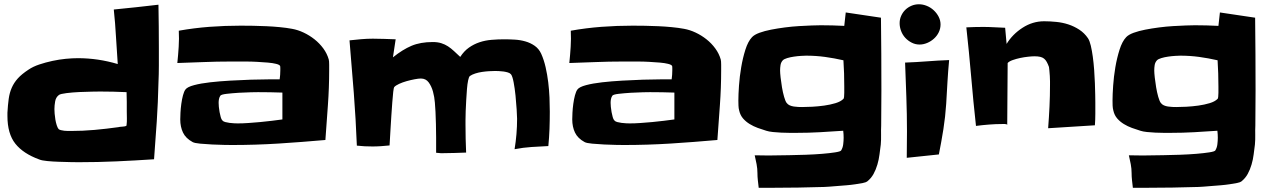

<svg xmlns="http://www.w3.org/2000/svg" viewBox="-20 -767 5926 894"><path d="M719.7 -543Q719.7 -502 719.7 -461.9Q719.7 -421.9 717.8 -380.9Q715.8 -291 710 -202.6Q704.1 -114.3 697.3 -25.4Q608.4 -19.5 521.5 -15.6Q434.6 -11.7 345.7 -11.7Q334 -11.7 308.6 -12.2Q283.2 -12.7 254.4 -13.7Q225.6 -14.6 200.2 -17.1Q174.8 -19.5 163.1 -24.4Q87.9 -51.8 51.3 -98.1Q14.6 -144.5 14.6 -226.6V-242.2Q16.6 -278.3 20.5 -306.6Q24.4 -335 34.7 -358.4Q44.9 -381.8 63 -401.9Q81.1 -421.9 112.3 -442.4Q133.8 -457 163.1 -466.8Q192.4 -476.6 224.1 -483.4Q255.9 -490.2 286.6 -493.2Q317.4 -496.1 342.8 -496.1Q389.6 -496.1 436 -489.3Q482.4 -482.4 528.3 -468.8Q523.4 -533.2 520 -596.2Q516.6 -659.2 509.8 -722.7Q562.5 -727.5 614.3 -733.4Q666 -739.3 717.8 -745.1Q718.8 -694.3 719.2 -644Q719.7 -593.8 719.7 -543ZM570.3 -248Q570.3 -270.5 570.3 -293Q570.3 -315.4 569.3 -337.9Q507.8 -340.8 446.3 -340.8Q437.5 -340.8 409.2 -340.3Q380.9 -339.8 349.1 -338.4Q317.4 -336.9 290 -333.5Q262.7 -330.1 254.9 -325.2Q240.2 -314.5 236.8 -294.9Q233.4 -275.4 233.4 -258.8Q233.4 -251 234.4 -237.8Q235.4 -224.6 237.8 -210.4Q240.2 -196.3 244.1 -184.1Q248 -171.9 252.9 -166Q255.9 -163.1 263.2 -161.1Q270.5 -159.2 279.3 -158.2Q288.1 -157.2 296.4 -157.2Q304.7 -157.2 309.6 -157.2Q365.2 -157.2 419.9 -162.1Q474.6 -167 530.3 -174.8Q538.1 -176.8 548.8 -177.2Q559.6 -177.7 568.4 -180.7V-182.6Q568.4 -183.6 569.3 -184.6Q571.3 -200.2 570.8 -215.8Q570.3 -231.4 570.3 -248Z M1512.7 -440.4Q1512.7 -358.4 1506.8 -277.3Q1501 -196.3 1495.1 -115.2Q1385.7 -105.5 1277.3 -98.6Q1168.9 -91.8 1059.6 -91.8Q1049.8 -91.8 1023.4 -92.3Q997.1 -92.8 967.8 -94.2Q938.5 -95.7 912.1 -98.1Q885.7 -100.6 877 -105.5Q844.7 -123 832 -149.9Q819.3 -176.8 819.3 -210.9Q819.3 -222.7 820.3 -242.2Q821.3 -261.7 824.2 -283.2Q827.1 -304.7 832 -323.2Q836.9 -341.8 843.8 -350.6Q852.5 -362.3 883.8 -370.6Q915 -378.9 958.5 -383.8Q1002 -388.7 1052.2 -391.6Q1102.5 -394.5 1148.4 -396Q1194.3 -397.5 1230.5 -397.5Q1266.6 -397.5 1282.2 -397.5Q1285.2 -418.9 1285.2 -439.5Q1285.2 -441.4 1285.2 -449.7Q1285.2 -458 1284.2 -460Q1281.2 -465.8 1265.6 -469.7Q1250 -473.6 1227.1 -475.6Q1204.1 -477.5 1177.2 -479Q1150.4 -480.5 1125 -480.5Q1099.6 -480.5 1080.1 -480.5Q1060.5 -480.5 1051.8 -480.5Q990.2 -480.5 928.7 -478Q867.2 -475.6 805.7 -473.6Q809.6 -510.7 812 -548.8Q814.5 -586.9 812.5 -624Q883.8 -636.7 955.6 -642.1Q1027.3 -647.5 1100.6 -647.5Q1127 -647.5 1158.2 -647Q1189.5 -646.5 1220.7 -645Q1252 -643.6 1282.7 -640.6Q1313.5 -637.7 1339.8 -632.8Q1367.2 -627.9 1394 -615.2Q1420.9 -602.5 1444.3 -584Q1467.8 -565.4 1485.4 -541.5Q1502.9 -517.6 1510.7 -490.2Q1511.7 -487.3 1512.2 -480.5Q1512.7 -473.6 1512.7 -465.3Q1512.7 -457 1512.7 -450.2Q1512.7 -443.4 1512.7 -440.4ZM1294.9 -210.9V-335.9Q1266.6 -336.9 1238.3 -337.4Q1210 -337.9 1181.6 -337.9Q1175.8 -337.9 1148.9 -337.4Q1122.1 -336.9 1091.3 -335Q1060.5 -333 1035.2 -330.1Q1009.8 -327.1 1005.9 -321.3Q1001 -313.5 999.5 -305.2Q998 -296.9 998 -288.1Q998 -281.2 999 -269.5Q1000 -257.8 1002.4 -245.1Q1004.9 -232.4 1007.8 -221.7Q1010.7 -210.9 1015.6 -206.1Q1019.5 -201.2 1028.8 -198.7Q1038.1 -196.3 1048.8 -194.8Q1059.6 -193.4 1070.3 -192.9Q1081.1 -192.4 1086.9 -192.4Q1110.4 -192.4 1137.2 -194.3Q1164.1 -196.3 1191.9 -198.7Q1219.7 -201.2 1246.1 -204.6Q1272.5 -208 1294.9 -210.9Z M2540 -247.1Q2540 -206.1 2538.6 -166.5Q2537.1 -127 2533.2 -86.9Q2492.2 -85 2454.6 -82.5Q2417 -80.1 2376 -72.3Q2387.7 -142.6 2387.7 -213.9Q2387.7 -226.6 2385.7 -257.3Q2383.8 -288.1 2380.4 -321.8Q2377 -355.5 2371.6 -383.8Q2366.2 -412.1 2359.4 -420.9Q2354.5 -426.8 2344.7 -429.7Q2335 -432.6 2324.2 -434.1Q2313.5 -435.5 2302.7 -436Q2292 -436.5 2285.2 -436.5Q2273.4 -436.5 2257.3 -435.5Q2241.2 -434.6 2224.6 -432.1Q2208 -429.7 2192.9 -424.8Q2177.7 -419.9 2168 -413.1Q2163.1 -409.2 2159.7 -392.6Q2156.2 -376 2154.3 -352.5Q2152.3 -329.1 2150.9 -301.8Q2149.4 -274.4 2148.4 -250.5Q2147.5 -226.6 2147.5 -208.5Q2147.5 -190.4 2147.5 -185.5Q2147.5 -121.1 2150.4 -56.6Q2122.1 -55.7 2095.2 -54.7Q2068.4 -53.7 2040 -53.7Q2037.1 -53.7 2032.2 -53.7Q2027.3 -53.7 2022.5 -54.7Q2016.6 -54.7 2010.7 -55.7V-127Q2010.7 -157.2 2009.8 -189.5Q2008.8 -221.7 2007.8 -246.1Q2006.8 -262.7 2004.9 -289.1Q2002.9 -315.4 1996.1 -340.3Q1989.3 -365.2 1976.1 -383.3Q1962.9 -401.4 1939.5 -401.4Q1928.7 -401.4 1910.6 -397.9Q1892.6 -394.5 1873.5 -389.2Q1854.5 -383.8 1838.4 -376.5Q1822.3 -369.1 1815.4 -361.3Q1813.5 -359.4 1811 -339.4Q1808.6 -319.3 1806.6 -290.5Q1804.7 -261.7 1802.2 -228Q1799.8 -194.3 1798.3 -165Q1796.9 -135.7 1795.4 -114.7Q1793.9 -93.8 1793.9 -89.8Q1774.4 -87.9 1754.4 -86.4Q1734.4 -85 1714.8 -85Q1696.3 -85 1677.7 -85.9Q1659.2 -86.9 1641.6 -88.9Q1636.7 -212.9 1627.4 -334Q1618.2 -455.1 1607.4 -579.1Q1634.8 -582 1661.6 -584.5Q1688.5 -586.9 1715.8 -586.9Q1742.2 -586.9 1768.6 -585.9Q1794.9 -585 1822.3 -584L1809.6 -500Q1854.5 -536.1 1896 -553.7Q1937.5 -571.3 1995.1 -571.3Q2017.6 -571.3 2034.7 -565.9Q2051.8 -560.5 2065.9 -551.3Q2080.1 -542 2093.8 -529.3Q2107.4 -516.6 2123 -502Q2140.6 -529.3 2163.6 -545.4Q2186.5 -561.5 2212.9 -570.3Q2239.3 -579.1 2268.6 -581.5Q2297.9 -584 2327.1 -584Q2350.6 -584 2376.5 -582.5Q2402.3 -581.1 2426.3 -574.2Q2450.2 -567.4 2469.7 -553.7Q2489.3 -540 2500 -516.6Q2512.7 -488.3 2520.5 -454.1Q2528.3 -419.9 2532.7 -383.8Q2537.1 -347.7 2538.6 -312.5Q2540 -277.3 2540 -247.1Z M3337.9 -440.4Q3337.9 -358.4 3332 -277.3Q3326.2 -196.3 3320.3 -115.2Q3210.9 -105.5 3102.5 -98.6Q2994.1 -91.8 2884.8 -91.8Q2875 -91.8 2848.6 -92.3Q2822.3 -92.8 2793 -94.2Q2763.7 -95.7 2737.3 -98.1Q2710.9 -100.6 2702.1 -105.5Q2669.9 -123 2657.2 -149.9Q2644.5 -176.8 2644.5 -210.9Q2644.5 -222.7 2645.5 -242.2Q2646.5 -261.7 2649.4 -283.2Q2652.3 -304.7 2657.2 -323.2Q2662.1 -341.8 2668.9 -350.6Q2677.7 -362.3 2709 -370.6Q2740.2 -378.9 2783.7 -383.8Q2827.1 -388.7 2877.4 -391.6Q2927.7 -394.5 2973.6 -396Q3019.5 -397.5 3055.7 -397.5Q3091.8 -397.5 3107.4 -397.5Q3110.4 -418.9 3110.4 -439.5Q3110.4 -441.4 3110.4 -449.7Q3110.4 -458 3109.4 -460Q3106.4 -465.8 3090.8 -469.7Q3075.2 -473.6 3052.2 -475.6Q3029.3 -477.5 3002.4 -479Q2975.6 -480.5 2950.2 -480.5Q2924.8 -480.5 2905.3 -480.5Q2885.7 -480.5 2877 -480.5Q2815.4 -480.5 2753.9 -478Q2692.4 -475.6 2630.9 -473.6Q2634.8 -510.7 2637.2 -548.8Q2639.6 -586.9 2637.7 -624Q2709 -636.7 2780.8 -642.1Q2852.5 -647.5 2925.8 -647.5Q2952.1 -647.5 2983.4 -647Q3014.6 -646.5 3045.9 -645Q3077.1 -643.6 3107.9 -640.6Q3138.7 -637.7 3165 -632.8Q3192.4 -627.9 3219.2 -615.2Q3246.1 -602.5 3269.5 -584Q3293 -565.4 3310.5 -541.5Q3328.1 -517.6 3335.9 -490.2Q3336.9 -487.3 3337.4 -480.5Q3337.9 -473.6 3337.9 -465.3Q3337.9 -457 3337.9 -450.2Q3337.9 -443.4 3337.9 -440.4ZM3120.1 -210.9V-335.9Q3091.8 -336.9 3063.5 -337.4Q3035.2 -337.9 3006.8 -337.9Q3001 -337.9 2974.1 -337.4Q2947.3 -336.9 2916.5 -335Q2885.7 -333 2860.4 -330.1Q2835 -327.1 2831.1 -321.3Q2826.2 -313.5 2824.7 -305.2Q2823.2 -296.9 2823.2 -288.1Q2823.2 -281.2 2824.2 -269.5Q2825.2 -257.8 2827.6 -245.1Q2830.1 -232.4 2833 -221.7Q2835.9 -210.9 2840.8 -206.1Q2844.7 -201.2 2854 -198.7Q2863.3 -196.3 2874 -194.8Q2884.8 -193.4 2895.5 -192.9Q2906.2 -192.4 2912.1 -192.4Q2935.5 -192.4 2962.4 -194.3Q2989.3 -196.3 3017.1 -198.7Q3044.9 -201.2 3071.3 -204.6Q3097.7 -208 3120.1 -210.9Z M4084 -345.7Q4084 -304.7 4083.5 -264.2Q4083 -223.6 4083 -182.6Q4082 -161.1 4082.5 -138.7Q4083 -116.2 4081.1 -93.8Q4078.1 -72.3 4075.2 -48.3Q4072.3 -24.4 4065.4 -1Q4058.6 22.5 4047.4 43Q4036.1 63.5 4017.6 78.1Q4012.7 82 3998 85Q3983.4 87.9 3963.9 90.8Q3944.3 93.8 3921.9 95.7Q3899.4 97.7 3878.9 99.1Q3858.4 100.6 3841.8 102.1Q3825.2 103.5 3818.4 103.5Q3756.8 105.5 3696.8 106.4Q3636.7 107.4 3575.2 107.4H3512.7Q3510.7 90.8 3508.8 73.2Q3506.8 55.7 3506.8 38.1Q3506.8 18.6 3502.9 -2.4Q3499 -23.4 3494.1 -43.9L3558.6 -43Q3564.5 -43 3591.3 -43.5Q3618.2 -43.9 3654.3 -44.4Q3690.4 -44.9 3731.9 -46.4Q3773.4 -47.9 3808.6 -50.8Q3843.8 -53.7 3868.7 -57.6Q3893.6 -61.5 3896.5 -66.4Q3904.3 -79.1 3906.2 -95.2Q3908.2 -111.3 3908.2 -126Q3908.2 -133.8 3907.7 -142.1Q3907.2 -150.4 3906.2 -158.2Q3851.6 -154.3 3797.9 -151.4Q3744.1 -148.4 3688.5 -148.4Q3675.8 -148.4 3656.7 -148.4Q3637.7 -148.4 3617.7 -149.4Q3597.7 -150.4 3578.6 -152.3Q3559.6 -154.3 3547.9 -158.2Q3528.3 -164.1 3508.3 -171.4Q3488.3 -178.7 3470.7 -189.5Q3453.1 -200.2 3439.9 -215.3Q3426.8 -230.5 3421.9 -252Q3418.9 -262.7 3418.5 -275.4Q3418 -288.1 3418 -298.8Q3418 -326.2 3420.9 -368.2Q3423.8 -410.2 3431.2 -453.6Q3438.5 -497.1 3450.7 -535.6Q3462.9 -574.2 3481.4 -593.8Q3492.2 -605.5 3516.1 -614.3Q3540 -623 3570.3 -628.9Q3600.6 -634.8 3634.3 -639.2Q3668 -643.6 3700.2 -645.5Q3732.4 -647.5 3759.3 -648.4Q3786.1 -649.4 3801.8 -649.4Q3856.4 -649.4 3911.1 -646.5L3918 -709L4082 -684.6Q4083 -599.6 4083.5 -515.6Q4084 -431.6 4084 -345.7ZM3911.1 -364.3Q3911.1 -395.5 3910.2 -425.3Q3909.2 -455.1 3907.2 -486.3Q3864.3 -496.1 3821.3 -502Q3778.3 -507.8 3733.4 -507.8Q3725.6 -507.8 3710 -506.8Q3694.3 -505.9 3677.2 -503.4Q3660.2 -501 3645.5 -496.6Q3630.9 -492.2 3625 -486.3Q3616.2 -476.6 3614.3 -463.9Q3612.3 -451.2 3612.3 -438.5Q3612.3 -427.7 3614.7 -405.8Q3617.2 -383.8 3621.1 -360.4Q3625 -336.9 3630.9 -316.4Q3636.7 -295.9 3642.6 -288.1Q3648.4 -280.3 3657.2 -276.4Q3666 -272.5 3676.3 -271Q3686.5 -269.5 3696.8 -269Q3707 -268.6 3714.8 -268.6Q3734.4 -268.6 3762.2 -270Q3790 -271.5 3817.9 -275.4Q3845.7 -279.3 3870.1 -286.6Q3894.5 -293.9 3907.2 -306.6Q3909.2 -307.6 3910.2 -316.4Q3911.1 -325.2 3911.1 -335Q3911.1 -344.7 3911.1 -353.5Q3911.1 -362.3 3911.1 -364.3Z M4359.4 -653.3Q4359.4 -633.8 4351.1 -616.7Q4342.8 -599.6 4328.6 -586.9Q4314.5 -574.2 4296.9 -566.9Q4279.3 -559.6 4261.7 -559.6Q4242.2 -559.6 4225.1 -568.4Q4208 -577.1 4195.3 -590.8Q4182.6 -604.5 4175.8 -622.6Q4168.9 -640.6 4168.9 -659.2Q4168.9 -677.7 4176.3 -693.8Q4183.6 -710 4195.8 -721.7Q4208 -733.4 4224.1 -740.2Q4240.2 -747.1 4258.8 -747.1Q4277.3 -747.1 4295.4 -739.7Q4313.5 -732.4 4327.6 -719.2Q4341.8 -706.1 4350.6 -689Q4359.4 -671.9 4359.4 -653.3ZM4399.4 -487.3Q4394.5 -435.5 4391.6 -384.8Q4388.7 -334 4385.7 -283.2Q4381.8 -223.6 4372.6 -165Q4363.3 -106.4 4351.6 -47.9L4202.1 -32.2Q4202.1 -63.5 4202.6 -93.8Q4203.1 -124 4203.1 -155.3Q4203.1 -235.4 4200.2 -315.4Q4197.3 -395.5 4194.3 -475.6Q4246.1 -477.5 4296.4 -481.4Q4346.7 -485.4 4399.4 -487.3Z M5080.1 -290Q5080.1 -263.7 5080.1 -236.8Q5080.1 -210 5078.1 -183.6L4860.4 -169.9Q4864.3 -220.7 4866.7 -270.5Q4869.1 -320.3 4869.1 -372.1Q4869.1 -377 4869.1 -388.7Q4869.1 -400.4 4868.2 -413.6Q4867.2 -426.8 4866.2 -438.5Q4865.2 -450.2 4864.3 -455.1Q4859.4 -468.8 4854 -478.5Q4848.6 -488.3 4841.3 -494.1Q4834 -500 4823.2 -502.4Q4812.5 -504.9 4796.9 -504.9Q4785.2 -504.9 4767.1 -502.9Q4749 -501 4730.5 -497.1Q4711.9 -493.2 4695.3 -487.3Q4678.7 -481.4 4671.9 -473.6L4669.9 -185.5Q4668 -189.5 4658.7 -189.5Q4649.4 -189.5 4645.5 -189.5Q4616.2 -189.5 4585 -187Q4553.7 -184.6 4524.4 -180.7Q4511.7 -295.9 4502 -410.2Q4492.2 -524.4 4479.5 -639.6Q4499 -640.6 4518.6 -641.1Q4538.1 -641.6 4557.6 -641.6Q4583 -641.6 4608.9 -640.1Q4634.8 -638.7 4660.2 -637.7L4667 -562.5Q4694.3 -607.4 4741.2 -637.7Q4788.1 -668 4841.8 -668Q4869.1 -668 4898.4 -665Q4927.7 -662.1 4954.6 -653.3Q4981.4 -644.5 5005.4 -628.9Q5029.3 -613.3 5045.9 -588.9Q5053.7 -577.1 5059.1 -554.2Q5064.5 -531.2 5068.4 -502.4Q5072.3 -473.6 5074.7 -441.4Q5077.1 -409.2 5078.1 -379.9Q5079.1 -350.6 5079.6 -326.7Q5080.1 -302.7 5080.1 -290Z M5826.2 -345.7Q5826.2 -304.7 5825.7 -264.2Q5825.2 -223.6 5825.2 -182.6Q5824.2 -161.1 5824.7 -138.7Q5825.2 -116.2 5823.2 -93.8Q5820.3 -72.3 5817.4 -48.3Q5814.5 -24.4 5807.6 -1Q5800.8 22.5 5789.6 43Q5778.3 63.5 5759.8 78.1Q5754.9 82 5740.2 85Q5725.6 87.9 5706.1 90.8Q5686.5 93.8 5664.1 95.7Q5641.6 97.7 5621.1 99.1Q5600.6 100.6 5584 102.1Q5567.4 103.5 5560.5 103.5Q5499 105.5 5439 106.4Q5378.9 107.4 5317.4 107.4H5254.9Q5252.9 90.8 5251 73.2Q5249 55.7 5249 38.1Q5249 18.6 5245.1 -2.4Q5241.2 -23.4 5236.3 -43.9L5300.8 -43Q5306.6 -43 5333.5 -43.5Q5360.4 -43.9 5396.5 -44.4Q5432.6 -44.9 5474.1 -46.4Q5515.6 -47.9 5550.8 -50.8Q5585.9 -53.7 5610.8 -57.6Q5635.7 -61.5 5638.7 -66.4Q5646.5 -79.1 5648.4 -95.2Q5650.4 -111.3 5650.4 -126Q5650.4 -133.8 5649.9 -142.1Q5649.4 -150.4 5648.4 -158.2Q5593.8 -154.3 5540 -151.4Q5486.3 -148.4 5430.7 -148.4Q5418 -148.4 5398.9 -148.4Q5379.9 -148.4 5359.9 -149.4Q5339.8 -150.4 5320.8 -152.3Q5301.8 -154.3 5290 -158.2Q5270.5 -164.1 5250.5 -171.4Q5230.5 -178.7 5212.9 -189.5Q5195.3 -200.2 5182.1 -215.3Q5168.9 -230.5 5164.1 -252Q5161.1 -262.7 5160.6 -275.4Q5160.2 -288.1 5160.2 -298.8Q5160.2 -326.2 5163.1 -368.2Q5166 -410.2 5173.3 -453.6Q5180.7 -497.1 5192.9 -535.6Q5205.1 -574.2 5223.6 -593.8Q5234.4 -605.5 5258.3 -614.3Q5282.2 -623 5312.5 -628.9Q5342.8 -634.8 5376.5 -639.2Q5410.2 -643.6 5442.4 -645.5Q5474.6 -647.5 5501.5 -648.4Q5528.3 -649.4 5543.9 -649.4Q5598.6 -649.4 5653.3 -646.5L5660.2 -709L5824.2 -684.6Q5825.2 -599.6 5825.7 -515.6Q5826.2 -431.6 5826.2 -345.7ZM5653.3 -364.3Q5653.3 -395.5 5652.3 -425.3Q5651.4 -455.1 5649.4 -486.3Q5606.4 -496.1 5563.5 -502Q5520.5 -507.8 5475.6 -507.8Q5467.8 -507.8 5452.1 -506.8Q5436.5 -505.9 5419.4 -503.4Q5402.3 -501 5387.7 -496.6Q5373 -492.2 5367.2 -486.3Q5358.4 -476.6 5356.4 -463.9Q5354.5 -451.2 5354.5 -438.5Q5354.5 -427.7 5356.9 -405.8Q5359.4 -383.8 5363.3 -360.4Q5367.2 -336.9 5373 -316.4Q5378.9 -295.9 5384.8 -288.1Q5390.6 -280.3 5399.4 -276.4Q5408.2 -272.5 5418.5 -271Q5428.7 -269.5 5439 -269Q5449.2 -268.6 5457 -268.6Q5476.6 -268.6 5504.4 -270Q5532.2 -271.5 5560.1 -275.4Q5587.9 -279.3 5612.3 -286.6Q5636.7 -293.9 5649.4 -306.6Q5651.4 -307.6 5652.3 -316.4Q5653.3 -325.2 5653.3 -335Q5653.3 -344.7 5653.3 -353.5Q5653.3 -362.3 5653.3 -364.3Z"/></svg>

Font: Slackey
Style: Regular
Weight: 400
Designer: Squid
Foundry: Font Diner, Inc DBA Sideshow
Version: Version 1.001